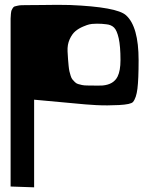

<svg xmlns="http://www.w3.org/2000/svg" viewBox="-20 -489 631 813"><path d="M349.6 -127Q405.8 -126 414.6 -127Q461.4 -131.3 478 -165Q490.2 -189.9 490.2 -234.4Q490.2 -293 482.7 -326.7Q475.1 -360.4 462.9 -372.3Q450.7 -384.3 430.2 -386.2Q412.1 -388.7 390.6 -388.7Q381.3 -388.7 369.6 -387.7Q365.2 -387.2 357.9 -385.7Q350.6 -384.3 332 -376.5Q313.5 -368.7 299.6 -357.2Q285.6 -345.7 275.1 -323Q264.6 -300.3 266.1 -271Q267.1 -250.5 268.1 -238.3Q269 -226.1 270.5 -210.9Q272 -195.8 273.9 -187.3Q275.9 -178.7 279.1 -168.5Q282.2 -158.2 286.6 -152.8Q291 -147.5 296.9 -141.6Q302.7 -135.7 310.3 -133.3Q317.9 -130.9 327.6 -128.9Q337.4 -127 349.6 -127ZM513.7 -424.3Q566.9 -376.5 566.9 -233.9Q566.9 -153.8 562 -113.8Q557.1 -73.7 543 -57.1Q534.2 -46.9 483.9 -44.2Q433.6 -41.5 387.7 -43.9L342.3 -46.9L124.5 -66.9V304.2L24.9 300.8V-384.3Q24.9 -402.3 24.9 -410.2Q24.9 -418 26.1 -429.4Q27.3 -440.9 28.6 -444.6Q29.8 -448.2 33.7 -454.3Q37.6 -460.4 41.7 -461.7Q45.9 -462.9 54.4 -464.8Q63 -466.8 71.8 -467Q80.6 -467.3 94.7 -467.3Q115.7 -467.3 158.2 -467.8Q200.7 -468.3 222.7 -468.5Q244.6 -468.8 276.4 -467.8Q475.1 -459.5 513.7 -424.3Z"/></svg>

Font: Some Time Later
Style: Regular
Weight: 400
Version: Version 003.300